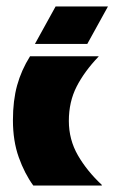

<svg xmlns="http://www.w3.org/2000/svg" viewBox="-20 -574 354 594"><path d="M83 0Q56 -37 38 -87.5Q20 -138 20 -202Q20 -263 33 -310Q46 -357 73 -400H285V-399Q241 -353 217 -306Q193 -259 193 -200Q193 -142 221 -93.5Q249 -45 295 -2V0ZM314 -554 250 -438H88L152 -554Z"/></svg>

Font: Tac One
Style: Regular
Weight: 400
Designer: Oluseyi Olusanya, David Udoh, Eyiyemi Adegbite, Mirko Velimirović
Version: Version 1.003; ttfautohint (v1.8.4.7-5d5b)